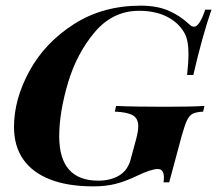

<svg xmlns="http://www.w3.org/2000/svg" viewBox="-20 -642 765 676"><path d="M557.1 -16.6Q557.1 -46.9 535.6 -46.9Q512.7 -46.9 463.4 -23.4Q419.4 -2.4 385 5.9Q350.6 14.2 308.6 14.2Q218.8 14.2 156.2 -10.3Q93.8 -34.7 61.5 -81.3Q29.3 -127.9 29.3 -194.8Q29.3 -292.5 83.7 -392.1Q138.2 -491.7 240 -556.9Q341.8 -622.1 475.6 -622.1Q532.2 -622.1 572.8 -604.7Q613.3 -587.4 645.5 -557.1Q654.8 -547.9 663.1 -547.9Q682.1 -547.9 702.6 -607.9H724.6Q692.9 -517.1 660.6 -377.9H638.7Q643.6 -420.9 643.6 -453.1Q643.6 -500.5 629.4 -525.9Q607.9 -563.5 566.9 -583.7Q525.9 -604 469.7 -604Q377 -604 313.5 -528.8Q250 -453.6 219.2 -349.6Q188.5 -245.6 188.5 -162.1Q188.5 -5.9 326.2 -5.9Q370.1 -5.9 400.9 -24.9Q431.6 -43.9 441.4 -85.9L459.5 -152.8Q466.8 -180.2 466.8 -197.3Q466.8 -224.6 448 -235.8Q429.2 -247.1 384.3 -249L388.7 -269Q450.2 -266.1 559.6 -266.1Q652.8 -266.1 699.7 -269L695.3 -249Q670.4 -247.6 658.4 -241.5Q646.5 -235.4 638.4 -218.5Q630.4 -201.7 619.6 -163.1L575.7 0H555.7Q557.1 -8.8 557.1 -16.6Z"/></svg>

Font: TypoPRO Playfair Display SC
Style: Bold Italic
Weight: 700
Italic angle: -14.9847°
Designer: Claus Eggers Sørensen
Foundry: Claus Eggers Sørensen
Version: Version 1.004;PS 001.004;hotconv 1.0.70;makeotf.lib2.5.58329